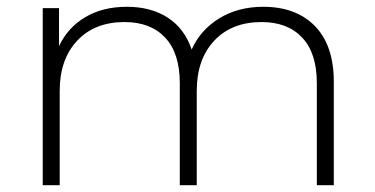

<svg xmlns="http://www.w3.org/2000/svg" viewBox="-20 -546 1104 566"><path d="M964 -305V0H914V-301Q914 -389 871 -435Q828 -481 751 -481Q663 -481 611.5 -426Q560 -371 560 -278V0H510V-301Q510 -389 467 -435Q424 -481 347 -481Q259 -481 207.5 -426Q156 -371 156 -278V0H106V-522H154V-410Q180 -465 231.5 -495.5Q283 -526 354 -526Q425 -526 474.5 -494Q524 -462 545 -400Q571 -458 626.5 -492Q682 -526 756 -526Q853 -526 908.5 -469Q964 -412 964 -305Z"/></svg>

Font: Idrija Light
Style: Regular
Weight: 300
Designer: Julieta Ulanovsky
Foundry: Julieta Ulanovsky
Version: Version 7.200